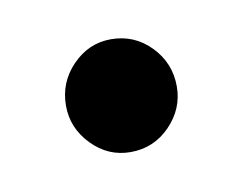

<svg xmlns="http://www.w3.org/2000/svg" viewBox="-32 -139 235 186"><g transform="rotate(-10 86.0 -46.5)"><path d="M140 -46Q140 -24 124 -7.5Q108 9 85 9Q63 9 47 -7.5Q31 -24 31 -46Q31 -69 47 -85.5Q63 -102 85 -102Q108 -102 124 -85.5Q140 -69 140 -46Z"/></g></svg>

Font: GFS Gazis
Style: Regular
Weight: 400
Designer: George Matthiopoulos
Foundry: George Matthiopoulos
Version: Version 1.0